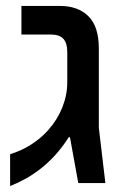

<svg xmlns="http://www.w3.org/2000/svg" viewBox="-20 -615 403 645"><path d="M14 10V-97Q53 -109 85.5 -130Q118 -151 142 -178Q173 -213 189.5 -254.5Q206 -296 206 -339V-439Q206 -471 192.5 -485Q179 -499 151 -499H52V-595H182Q242 -595 277 -560.5Q312 -526 312 -452V-186L334 0H243L215 -154H211Q190 -121 166 -94.5Q142 -68 115.5 -47.5Q89 -27 63 -13Q37 1 14 10Z"/></svg>

Font: Noto Sans Hebrew Medium
Style: Regular
Weight: 500
Designer: Monotype Design Team
Foundry: Monotype Imaging Inc.
Version: Version 2.003